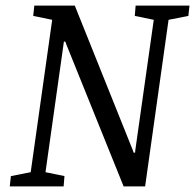

<svg xmlns="http://www.w3.org/2000/svg" viewBox="-20 -668 699 688"><path d="M19 -37 90 -51 167 -597 99 -611 103 -648H248L455 -132L459 -121H464L465 -131L531 -597L463 -611L466 -648H659L655 -611L584 -597L500 0H423L218 -508L214 -519H209L143 -51L211 -37L208 0H15Z"/></svg>

Font: Faustina VF Beta
Style: Italic
Weight: 400
Italic angle: -8°
Designer: Alfonso Garcia
Foundry: Omnibus-Type
Version: Version 1.006